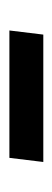

<svg xmlns="http://www.w3.org/2000/svg" viewBox="132 -426 114 419"><g transform="rotate(90 189.5 -217.0)"><path d="M56 -254H334L325 -180H47Z"/></g></svg>

Font: Yrsa SemiBold
Style: Italic
Weight: 600
Italic angle: -7.10001°
Version: Version 2.004